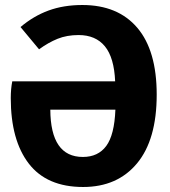

<svg xmlns="http://www.w3.org/2000/svg" viewBox="-20 -730 680 767"><path d="M606 -352Q606 -172 527.5 -77.5Q449 17 312 17Q167 17 95 -76.5Q23 -170 23 -338Q23 -375 29 -405H440Q436 -500 399 -545Q362 -590 294 -590Q247 -590 210 -575Q173 -560 136 -533L62 -622Q114 -666 174 -688Q234 -710 309 -710Q451 -710 528.5 -619Q606 -528 606 -352ZM441 -292H181Q182 -103 311 -103Q372 -103 404.5 -147Q437 -191 441 -292Z"/></svg>

Font: Fira Sans BGR
Style: Bold
Weight: 700
Designer: bBox Type GmbH & Carrois Corporate GbR & Edenspiekermann AG
Foundry: bBox Type GmbH & Carrois Corporate GbR & Edenspiekermann AG
Version: Version 4.301